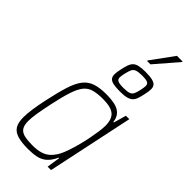

<svg xmlns="http://www.w3.org/2000/svg" viewBox="-296 -1006 1072 1072"><g transform="rotate(45 240.0 -470.0)"><path d="M181 8Q130 8 98 -1.5Q66 -11 51.5 -34Q37 -57 37 -99Q37 -127 42.5 -166Q48 -205 59 -255Q76 -335 92.5 -386.5Q109 -438 131.5 -466.5Q154 -495 188 -506.5Q222 -518 272 -518Q312 -518 341.5 -511.5Q371 -505 389 -487Q407 -469 411 -436H415L436 -510H463L355 0H328L340 -79H336Q319 -42 297 -23Q275 -4 246 2Q217 8 181 8ZM185 -24Q223 -24 249 -32.5Q275 -41 293 -58Q311 -75 326 -102Q336 -121 346 -150.5Q356 -180 365 -213.5Q374 -247 380.5 -280.5Q387 -314 391 -342.5Q395 -371 395 -389Q395 -442 368.5 -464Q342 -486 280 -486Q236 -486 207 -478Q178 -470 159 -446.5Q140 -423 125 -377Q110 -331 94 -255Q83 -203 77 -166Q71 -129 71 -104Q71 -71 82.5 -53.5Q94 -36 119.5 -30Q145 -24 185 -24ZM317 -582Q282 -582 262.5 -586.5Q243 -591 235 -601.5Q227 -612 227 -628Q227 -637 228.5 -647.5Q230 -658 233 -671Q238 -696 244 -713.5Q250 -731 260.5 -741.5Q271 -752 290 -756.5Q309 -761 340 -761Q376 -761 395.5 -756Q415 -751 423 -741Q431 -731 431 -715Q431 -706 429.5 -695.5Q428 -685 425 -671Q420 -646 414 -629Q408 -612 397.5 -602Q387 -592 368 -587Q349 -582 317 -582ZM316 -610Q347 -610 361 -615.5Q375 -621 381 -634.5Q387 -648 392 -671Q394 -682 395.5 -690Q397 -698 397 -705Q397 -721 385.5 -727Q374 -733 342 -733Q312 -733 297.5 -727.5Q283 -722 277 -709Q271 -696 265 -671Q263 -661 261.5 -652.5Q260 -644 260 -637Q260 -622 272 -616Q284 -610 316 -610ZM303 -810 304 -815 401 -948H446L445 -943L330 -810Z"/></g></svg>

Font: Saira SemiCondensed Thin
Style: Italic
Weight: 250
Width: 4
Italic angle: -12°
Designer: Hector Gatti with collaboration of the Omnibus-Type team
Foundry: Omnibus-Type
Version: Version 1.101